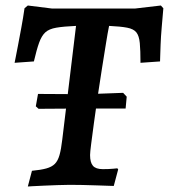

<svg xmlns="http://www.w3.org/2000/svg" viewBox="-20 -671 613 697"><path d="M427 -334 440 -320 436 -277H268L120 -276L110 -285L118 -330L291 -329ZM256 -577Q211 -575 184.5 -570.5Q158 -566 144.5 -553.5Q131 -541 122 -516Q113 -491 103 -448L33 -443Q33 -443 36.5 -460.5Q40 -478 45.5 -507Q51 -536 57.5 -571Q64 -606 69 -641L81 -651L169 -640H470L564 -651L573 -641Q570 -606 567 -571.5Q564 -537 563 -509Q562 -481 561.5 -464.5Q561 -448 561 -448L490 -443Q490 -488 487.5 -514.5Q485 -541 475 -553.5Q465 -566 441.5 -570.5Q418 -575 376 -577Q371 -553 364.5 -512Q358 -471 350 -421.5Q342 -372 334.5 -320.5Q327 -269 321 -224.5Q315 -180 311 -149Q307 -118 307 -108Q307 -81 317.5 -69Q328 -57 353 -57Q376 -57 391 -58.5Q406 -60 406 -60L409 -56L393 4Q393 4 375.5 3.5Q358 3 332 2Q306 1 279 0.5Q252 0 233 0Q214 0 188.5 1Q163 2 138.5 3Q114 4 97.5 5Q81 6 81 6L96 -51Q128 -54 148 -59.5Q168 -65 179 -76Q190 -87 196 -108Q202 -129 206 -164Z"/></svg>

Font: Alegreya SemiBold
Style: Italic
Weight: 600
Italic angle: -7°
Designer: Juan Pablo del Peral
Foundry: Huerta Tipografica
Version: Version 2.009